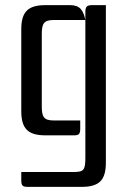

<svg xmlns="http://www.w3.org/2000/svg" viewBox="-20 -528 513 749"><path d="M268 0C289 0 293 -6 293 -27V-58H190C149 -58 143 -74 143 -115V-393C143 -434 149 -450 190 -450H313C305 -488 292 -508 253 -508H158C89 -508 63 -482 63 -413V-95C63 -26 89 0 158 0ZM298 201C367 201 393 175 393 106V-508H340C319 -508 313 -502 313 -481V86C313 136 307 143 266 143H63V174C63 195 67 201 88 201Z"/></svg>

Font: Rationale One
Style: Regular
Weight: 400
Designer: Cyreal (www.cyreal.org)
Foundry: Cyreal (www.cyreal.org)
Version: Version 1.001